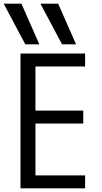

<svg xmlns="http://www.w3.org/2000/svg" viewBox="-30 -1020 550 1040"><path d="M107 -780 -10 -1000H86L183 -780ZM306 -780 189 -1000H285L382 -780ZM81 0V-730H431V-660H162V-421H421V-351H162V-70H431V0Z"/></svg>

Font: M PLUS 1 Code
Style: Regular
Weight: 400
Designer: Coji Morishita
Foundry: UNDERFOREST DESIGN
Version: Version 1.005